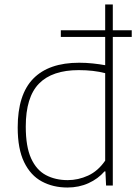

<svg xmlns="http://www.w3.org/2000/svg" viewBox="-20 -828 615 857"><path d="M281 9Q217 9 166.8 -18Q116.5 -45 87.8 -104Q59 -163 59 -259Q59 -406 128.5 -477Q198 -548 333.5 -548Q364 -548 394.2 -544.8Q424.5 -541.5 449.5 -537V-663H251.5V-693H449.5V-808H483.5V-693H568V-663H483.5V0H453.5L450.5 -63H446.5Q418 -30 375.2 -10.5Q332.5 9 281 9ZM282.5 -24Q329 -24 373.2 -44.2Q417.5 -64.5 449.5 -111V-501.5Q397.5 -515 331.5 -515Q213 -515 154 -454.8Q95 -394.5 95 -263Q95 -173.5 118.8 -121.2Q142.5 -69 184.8 -46.5Q227 -24 282.5 -24Z"/></svg>

Font: Encode Sans SemiExpanded SemiExpanded Thin
Style: Regular
Weight: 100
Width: 6
Designer: Multiple Designers
Foundry: Impallari Type
Version: Version 3.000; ttfautohint (v1.8.3) -l 8 -r 50 -G 200 -x 14 